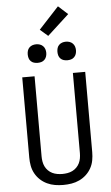

<svg xmlns="http://www.w3.org/2000/svg" viewBox="-73 -1235 745 1288"><g transform="rotate(-5 300.0 -590.5)"><path d="M300 8Q272 8 244.5 3.5Q217 -1 191.5 -13Q166 -25 145.5 -44Q125 -63 111.5 -87.5Q98 -112 93 -139.5Q88 -167 88 -195V-735H171V-195Q171 -178 174 -160.5Q177 -143 184.5 -127.5Q192 -112 204.5 -99.5Q217 -87 232.5 -79.5Q248 -72 265.5 -69Q283 -66 300 -66Q317 -66 334.5 -69Q352 -72 367.5 -79.5Q383 -87 395.5 -99.5Q408 -112 415.5 -127.5Q423 -143 426 -160.5Q429 -178 429 -195V-735H512V-195Q512 -167 507 -139.5Q502 -112 488.5 -87.5Q475 -63 454.5 -44Q434 -25 408.5 -13Q383 -1 355.5 3.5Q328 8 300 8ZM400 -823Q387 -823 375 -826.5Q363 -830 354 -839Q345 -848 341.5 -860Q338 -872 338 -885Q338 -898 341.5 -910Q345 -922 354 -931Q363 -940 375 -944Q387 -948 400 -948Q413 -948 425 -944Q437 -940 446 -931Q455 -922 459 -910Q463 -898 463 -885Q463 -872 459 -860Q455 -848 446 -839Q437 -830 425 -826.5Q413 -823 400 -823ZM200 -823Q187 -823 175 -826.5Q163 -830 154 -839Q145 -848 141.5 -860Q138 -872 138 -885Q138 -898 141.5 -910Q145 -922 154 -931Q163 -940 175 -944Q187 -948 200 -948Q213 -948 225 -944Q237 -940 246 -931Q255 -922 259 -910Q263 -898 263 -885Q263 -872 259 -860Q255 -848 246 -839Q237 -830 225 -826.5Q213 -823 200 -823ZM286 -997 233 -1043 368 -1189 432 -1131Z"/></g></svg>

Font: Iosevka Curly Extended
Style: Regular
Weight: 400
Width: 7
Monospace: yes
Designer: Belleve Invis
Foundry: Belleve Invis
Version: Version 11.1.0; ttfautohint (v1.8.3)